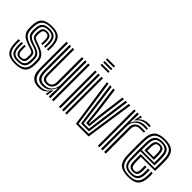

<svg xmlns="http://www.w3.org/2000/svg" viewBox="20 -1517 2244 2244"><g transform="rotate(45 1141.5 -395.0)"><path d="M201 -74Q163.5 -74 146 -93.6Q128.5 -113.2 126.5 -159.2Q126 -172.5 126 -190.8Q126 -209 127 -226.2H150.5Q149.8 -210.2 149.6 -192.8Q149.5 -175.2 150 -161Q151.5 -125.2 163.5 -110Q175.5 -94.8 201 -94.8Q230.2 -94.8 242.6 -108.2Q255 -121.8 255.2 -151.5Q255.5 -161.8 255.5 -171Q255.5 -180.2 255.5 -190Q255.5 -212.2 245 -222.8Q234.5 -233.2 216 -239L164.8 -255.2Q126.5 -267 95.9 -284.4Q65.2 -301.8 47.4 -330.9Q29.5 -360 29 -406.8Q29 -416.8 29 -425.9Q29 -435 29 -442.8Q29.2 -531.5 70.4 -570.4Q111.5 -609.2 207 -609.2Q292.8 -609.2 331.8 -572Q370.8 -534.8 374.5 -448.5Q375.2 -432 374.9 -412.6Q374.5 -393.2 373.8 -375.5H350.2Q351 -391.2 351.4 -411Q351.8 -430.8 351 -447.2Q347.8 -523 314.2 -555.8Q280.8 -588.5 207 -588.5Q125 -588.5 89.6 -554.5Q54.2 -520.5 54 -442.8Q54 -434 53.9 -425Q53.8 -416 54 -406.8Q56.2 -351.8 84.8 -323.1Q113.2 -294.5 172 -275.8L222 -259.8Q255.2 -249 267.9 -232.5Q280.5 -216 280.5 -190Q280.5 -180.2 280.5 -171.1Q280.5 -162 280.2 -151.5Q279.8 -110.2 261.6 -92.1Q243.5 -74 201 -74ZM201 -32.2Q138.5 -32.2 110.5 -61.5Q82.5 -90.8 79.5 -157Q79 -171.8 79 -191Q79 -210.2 80.2 -226.2H103.8Q102.5 -210.2 102.5 -191.4Q102.5 -172.5 103 -158.2Q105.5 -102 128.2 -77.6Q151 -53.2 201 -53.2Q257 -53.2 280.9 -76.4Q304.8 -99.5 305.2 -151.2Q305.5 -161.8 305.5 -171Q305.5 -180.2 305.5 -190Q305.5 -226.2 287 -246.8Q268.5 -267.2 228 -280.5L179.2 -296.5Q126.2 -314 103.8 -338.4Q81.2 -362.8 79 -406.8Q78.5 -416.5 78.8 -425.5Q79 -434.5 79 -442.8Q79.2 -509.2 108.8 -538.5Q138.2 -567.8 207 -567.8Q268.5 -567.8 296.6 -539.6Q324.8 -511.5 327.5 -446.8Q328.8 -417.2 326.8 -375.5H303.2Q304.2 -397 304.5 -413.4Q304.8 -429.8 304 -446.2Q301.8 -503.2 277.2 -525Q252.8 -546.8 207 -546.8Q151.8 -546.8 128 -522.5Q104.2 -498.2 104 -442.8Q104 -433.8 103.8 -424.9Q103.5 -416 104 -406.8Q106.2 -370.8 125 -351.2Q143.8 -331.8 186.5 -317.2L234 -301.2Q283.8 -284.5 307 -260Q330.2 -235.5 330.2 -190Q330.2 -180.2 330.4 -170.5Q330.5 -160.8 330.2 -151.2Q329.8 -88.2 300 -60.2Q270.2 -32.2 201 -32.2ZM201 9.2Q114.8 9.2 75.5 -28.8Q36.2 -66.8 32.5 -154.5Q31.8 -172 31.8 -191.8Q31.8 -211.5 33.2 -226.2H56.8Q55.5 -212.5 55.4 -193.1Q55.2 -173.8 56 -156Q59.2 -78.5 93 -45Q126.8 -11.5 201 -11.5Q283.5 -11.5 319.1 -44.1Q354.8 -76.8 355.2 -151.2Q355.2 -160.8 355.2 -170.5Q355.2 -180.2 355.2 -190Q355.2 -247.2 324.8 -275.2Q294.2 -303.2 240 -322L193.5 -338Q155 -351.5 142.9 -367.4Q130.8 -383.2 129 -407Q128.2 -414.5 128.4 -423.9Q128.5 -433.2 129 -442.5Q132 -487.2 148.6 -506.6Q165.2 -526 207 -526Q241 -526 259.9 -508.6Q278.8 -491.2 280.8 -443.8Q281.2 -432.5 281 -414.1Q280.8 -395.8 280 -375.5H256.5Q257.2 -394.8 257.5 -412.4Q257.8 -430 257.2 -442.8Q256 -476.2 244.1 -490.8Q232.2 -505.2 207 -505.2Q178.5 -505.2 167.1 -490.8Q155.8 -476.2 154 -442.5Q152.8 -423 154 -407Q155.5 -383.8 167.8 -375Q180 -366.2 201 -358.8L246 -342.8Q284.5 -329 314.9 -311.5Q345.2 -294 362.8 -265.4Q380.2 -236.8 380.2 -190Q380.2 -179.8 380.2 -170.5Q380.2 -161.2 380.2 -151.2Q379.5 -66 338.4 -28.4Q297.2 9.2 201 9.2Z M597 9.8Q540.5 9.8 509.9 -10.8Q479.2 -31.2 466.4 -61.4Q453.5 -91.5 451.2 -121.8Q449 -152 449 -171.8V-600H474.8V-176.8Q474.8 -158 476.8 -130.5Q478.8 -103 490 -76Q501.2 -49 528.2 -30.9Q555.2 -12.8 605.5 -12.8Q651.2 -12.8 682.6 -31.2Q714 -49.8 738.8 -86H745L734 -19.8V0H708.2L708 -6.5L722.2 -47.5H717.5Q693.2 -18.8 666 -4.5Q638.8 9.8 597 9.8ZM808.8 0V-600H834.5V0ZM629 -83.2Q598.8 -83.2 582.6 -94.4Q566.5 -105.5 560.1 -122.2Q553.8 -139 552.8 -156.5Q551.8 -174 551.8 -186.8V-600H577.5V-188.2Q577.5 -172.5 579.1 -153.2Q580.8 -134 592.1 -119.9Q603.5 -105.8 633 -105.8Q666.5 -105.8 685.4 -127.6Q704.2 -149.5 704.2 -189.8V-600H731.2V-192.5Q731.2 -143.5 704 -113.4Q676.8 -83.2 629 -83.2ZM613 -35.8Q553.5 -36.2 527 -71.8Q500.5 -107.2 500.5 -178.5V-600H526.2V-181.8Q526.2 -124 546.6 -91.1Q567 -58.2 622.8 -58.2Q666 -58.2 696 -77.8Q726 -97.2 741.5 -128.5Q757 -159.8 757 -194.8V-600H783V0H757V-62L762 -138.8H755.8Q735.2 -90.5 700.6 -62.9Q666 -35.2 613 -35.8Z M923.5 -777.5V-800H1052.5V-777.5ZM923.5 -732.8V-755H1052.5V-732.8ZM923.5 -687.8V-710.2H1052.5V-687.8ZM1027.5 0V-600H1053.2V0ZM924.2 0V-600H950V0ZM975.8 0V-600H1001.8V0Z M1205.2 0 1117.5 -600H1143.8L1227 -22.5H1393.8L1478 -600H1504.2L1415.5 0ZM1244.8 -45 1214.8 -262.2 1169.8 -600H1196L1239.8 -269.5L1266.5 -67.2H1354.2L1381.2 -269.5L1425.8 -600H1452L1406.2 -262L1376 -45ZM1284.2 -89.8 1264.8 -276.8 1222.2 -600H1248.2L1289.8 -284.2L1306 -112.2H1314.8L1331.8 -285.2L1373.2 -600H1399.5L1356.5 -278L1336.8 -89.8Z M1658.8 -514 1671.5 -580.2V-600H1697L1697.5 -596L1680.8 -552.5H1685.5Q1704.5 -576 1737.4 -589.5Q1770.2 -603 1804.5 -603Q1820.5 -603 1840.2 -600.8V-578.5Q1826 -580.5 1806.2 -580.5Q1759.8 -580.5 1724.6 -565.2Q1689.5 -550 1665 -514ZM1620 0V-600H1645.8V-538L1641 -461.2H1647Q1668.5 -511.5 1705 -534.6Q1741.5 -557.8 1792.5 -557.8Q1805.8 -557.8 1819.9 -557.1Q1834 -556.5 1840.2 -556V-533.5Q1832.8 -534 1817.4 -534.6Q1802 -535.2 1787.8 -535.2Q1741 -535.2 1709.5 -516.5Q1678 -497.8 1662 -468Q1646 -438.2 1646 -405.2V0ZM1568.5 0V-600H1594.2V0ZM1671.8 0V-407.5Q1671.8 -457.2 1701 -483.8Q1730.2 -510.2 1776 -510.2H1840.2V-487.5Q1825.5 -487.8 1808.1 -487.6Q1790.8 -487.5 1776 -487.5Q1698.8 -487.5 1698.8 -410.2V0Z M2073.8 9.2Q1979.2 9.2 1936.9 -28.9Q1894.5 -67 1889.8 -154.2Q1888.8 -178 1888.1 -216.9Q1887.5 -255.8 1887.5 -299.2Q1887.5 -342.8 1888.1 -381.5Q1888.8 -420.2 1890 -443.2Q1895.5 -533.8 1938.9 -571.5Q1982.2 -609.2 2072.2 -609.2Q2163 -609.2 2204.6 -572.1Q2246.2 -535 2250.5 -448.5Q2252 -410.8 2252 -361.5Q2252 -312.2 2249.5 -263.5H2016.8Q2016.8 -235.2 2017.2 -207.1Q2017.8 -179 2018.5 -164.5Q2020.8 -127.8 2033.1 -111.2Q2045.5 -94.8 2073.8 -94.8Q2098 -94.8 2108.9 -109.6Q2119.8 -124.5 2121.5 -160.8Q2122.5 -182 2120.5 -226.2H2146.2Q2148.5 -182.8 2147.2 -159.5Q2145.2 -113 2128.2 -93.5Q2111.2 -74 2073.8 -74Q2032 -74 2013.2 -94.1Q1994.5 -114.2 1992.5 -161.5Q1991.8 -182.5 1991.2 -216.1Q1990.8 -249.8 1990.8 -284.2H2224.8Q2226.2 -324.8 2226.2 -368.5Q2226.2 -412.2 2224.5 -447.2Q2221 -524 2185.1 -556.2Q2149.2 -588.5 2072.2 -588.5Q1994.2 -588.5 1957.4 -554.9Q1920.5 -521.2 1915.8 -441.8Q1914.5 -417.5 1914 -378.2Q1913.5 -339 1913.5 -295.9Q1913.5 -252.8 1914 -215.2Q1914.5 -177.8 1915.5 -157Q1919.8 -80 1955.5 -45.8Q1991.2 -11.5 2073.8 -11.5Q2151.2 -11.5 2186.1 -44.8Q2221 -78 2224.5 -155.5Q2225.2 -172 2224.9 -190.6Q2224.5 -209.2 2223.5 -226.2H2249.5Q2250.2 -210.5 2250.8 -191Q2251.2 -171.5 2250.5 -154.5Q2246.2 -66.5 2205.4 -28.6Q2164.5 9.2 2073.8 9.2ZM2073.8 -32.2Q2006.8 -32.2 1975.9 -60.9Q1945 -89.5 1941.2 -157.8Q1940.2 -179.5 1939.8 -217.1Q1939.2 -254.8 1939.2 -297.5Q1939.2 -340.2 1939.8 -378.6Q1940.2 -417 1941.5 -440.2Q1945.8 -508.8 1976.1 -538.2Q2006.5 -567.8 2072.2 -567.8Q2135.2 -567.8 2165.5 -540.4Q2195.8 -513 2198.8 -446.5Q2200 -419 2200.4 -382Q2200.8 -345 2199.5 -305H1965.2Q1965 -260.8 1965 -226.9Q1965 -193 1965.5 -159.8Q1966.5 -102.5 1991.2 -77.9Q2016 -53.2 2073.8 -53.2Q2121.2 -53.2 2145.8 -75.4Q2170.2 -97.5 2173 -157Q2174 -184.8 2172 -226.2H2197.8Q2198.8 -208.5 2199.1 -190.8Q2199.5 -173 2198.8 -156.2Q2195.5 -89.5 2166.8 -60.9Q2138 -32.2 2073.8 -32.2ZM1965.5 -325.8H2174.2Q2174.8 -361.2 2174.4 -391.6Q2174 -422 2173 -446Q2170.2 -504.5 2144.5 -525.6Q2118.8 -546.8 2072.2 -546.8Q2020 -546.8 1995.4 -522.1Q1970.8 -497.5 1967 -438.5Q1966.5 -426.5 1966 -394.9Q1965.5 -363.2 1965.5 -325.8ZM1991 -346.5Q1991.2 -369.8 1991.8 -395.1Q1992.2 -420.5 1993 -437Q1995.8 -485.2 2014.2 -505.6Q2032.8 -526 2072.2 -526Q2111 -526 2128.1 -506.6Q2145.2 -487.2 2147.2 -443.5Q2148 -427.5 2148.5 -400.8Q2149 -374 2148.5 -346.5ZM2017 -367.2H2122.5Q2123 -388.8 2122.5 -409.9Q2122 -431 2121.5 -442.5Q2120 -476.2 2108.6 -490.8Q2097.2 -505.2 2072.2 -505.2Q2045.8 -505.2 2033.2 -489.4Q2020.8 -473.5 2018.8 -435.8Q2018.2 -422.8 2017.9 -406.1Q2017.5 -389.5 2017 -367.2Z"/></g></svg>

Font: Big Shoulders Inline Display ExtraBold
Style: Regular
Weight: 800
Designer: Patric King
Foundry: XO Type Co
Version: Version 1.000